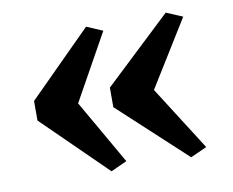

<svg xmlns="http://www.w3.org/2000/svg" viewBox="-63 -631 815 672"><g transform="rotate(-10 345.0 -295.0)"><path d="M282 -552.5 339 -528 208 -293 339 -64.5 282 -38.5 57.5 -258.5V-328ZM565 -552.5 623 -528 477.5 -293 623 -64.5 565 -38.5 327 -258.5V-328Z"/></g></svg>

Font: Merriweather 36pt Black
Style: Regular
Weight: 900
Version: Version 2.100